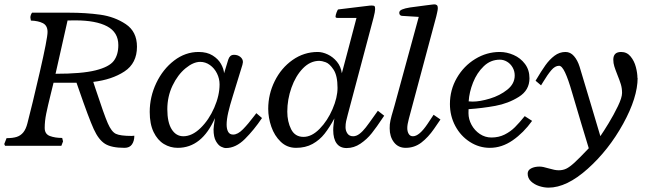

<svg xmlns="http://www.w3.org/2000/svg" viewBox="-49 -676 3016 890"><path d="M186 -238.8 199.2 -292.5H305.7L315.9 -263.2Q362.8 -127.4 385.5 -77.6Q408.2 -27.8 438 -9.3Q467.8 9.3 528.3 9.3Q551.8 9.3 562.7 -6.6Q573.7 -22.5 573.7 -46.9Q565.9 -45.9 561.5 -45.9Q508.3 -45.9 488 -55.7Q467.8 -65.4 450.7 -104.5Q433.6 -143.6 393.6 -265.1L383.3 -296.4Q469.7 -306.6 527.8 -344.7Q585.9 -382.8 585.9 -459.5Q585.9 -529.3 534.2 -564Q482.4 -598.6 415.8 -607.9Q349.1 -617.2 269.5 -617.2H99.6Q96.2 -612.8 94 -606.7Q91.8 -600.6 91.8 -594.7Q91.8 -591.8 94.2 -580.6Q127.9 -579.6 149.7 -568.6Q171.4 -557.6 171.4 -527.8Q171.4 -498 135.3 -341.3Q99.1 -184.6 78.1 -104.5Q71.3 -77.6 59.1 -62.5Q46.9 -47.4 28.6 -41.5Q10.3 -35.6 -18.6 -35.6L-29.3 -8.3L-25.4 0H235.4L243.2 -20.5L239.3 -36.6Q205.6 -36.6 181.9 -45.7Q158.2 -54.7 158.2 -83Q158.2 -114.7 165.3 -149.4Q172.4 -184.1 186 -238.8ZM300.8 -581.5Q395.5 -581.5 447.5 -554Q499.5 -526.4 499.5 -466.8Q499.5 -421.9 478.3 -393.8Q457 -365.7 393.8 -349.9Q330.6 -334 208.5 -334L264.2 -581.1Z M1129.9 -139.2Q1101.6 -101.6 1077.4 -76.9Q1053.2 -52.2 1031.7 -52.2Q1015.6 -52.2 1008.5 -65.2Q1001.5 -78.1 1001.5 -98.1Q1001.5 -122.1 1009 -154.8Q1016.6 -187.5 1029.8 -229.5L1074.7 -375.5Q1077.1 -385.3 1077.1 -388.2Q1077.1 -402.3 1065.2 -412.1Q1053.2 -421.9 1036.1 -421.9Q1025.4 -421.9 1019 -416.3Q1012.7 -410.6 1009.3 -400.4L989.7 -336.4Q988.3 -356.9 975.3 -379.9Q962.4 -402.8 936.5 -418.9Q910.6 -435.1 871.6 -435.1Q810.1 -435.1 758.1 -395.3Q706.1 -355.5 675.5 -291.3Q645 -227.1 645 -157.2Q645 -101.1 663.1 -63.7Q681.2 -26.4 710.7 -8.5Q740.2 9.3 774.9 9.3Q886.7 9.3 947.3 -128.4Q940.9 -85 940.9 -76.2Q940.9 -41 951.9 -21.7Q962.9 -2.4 975.8 3.9Q988.8 10.3 998 10.3Q1043.9 10.3 1086.2 -31.7Q1128.4 -73.7 1165.5 -128.9L1139.2 -151.4ZM800.8 -44.4Q767.1 -44.4 746.8 -76.7Q726.6 -108.9 726.6 -169.4Q726.6 -228.5 750.7 -279.1Q774.9 -329.6 811 -359.4Q847.2 -389.2 878.9 -389.2Q903.3 -389.2 924.1 -374.5Q944.8 -359.9 956.8 -335.7Q968.8 -311.5 968.8 -284.7Q968.8 -233.4 944.1 -176.8Q919.4 -120.1 880.4 -82.3Q841.3 -44.4 800.8 -44.4Z M1552.7 -86.4Q1552.7 -101.1 1555.4 -114Q1558.1 -127 1563 -144.5L1682.6 -594.2Q1689.9 -622.6 1689.9 -633.8Q1689.9 -644.5 1687 -647.5Q1684.1 -650.4 1673.3 -650.4Q1667.5 -650.4 1664.1 -649.9L1519 -632.3Q1516.1 -631.8 1511.2 -618.7Q1506.3 -605.5 1506.3 -598.6Q1506.3 -595.7 1508.8 -594.2Q1511.2 -592.8 1519 -592.8H1603.5L1600.6 -582Q1590.3 -543.5 1568.1 -458.7Q1545.9 -374 1535.6 -336.4Q1531.2 -367.7 1512.9 -389.9Q1494.6 -412.1 1470.2 -423.6Q1445.8 -435.1 1423.8 -435.1Q1359.9 -435.1 1307.1 -397.9Q1254.4 -360.8 1224.4 -300Q1194.3 -239.3 1194.3 -171.4Q1194.3 -130.4 1208.7 -88.6Q1223.1 -46.9 1252.4 -18.8Q1281.7 9.3 1323.2 9.3Q1367.2 9.3 1399.9 -8.8Q1432.6 -26.9 1455.6 -56.2Q1478.5 -85.4 1501 -127Q1500 -118.2 1499 -113.8Q1498.5 -110.4 1497.1 -97.4Q1495.6 -84.5 1495.6 -73.2Q1495.6 -32.7 1511.5 -11.2Q1527.3 10.3 1557.6 10.3Q1591.8 10.3 1621.8 -10Q1651.9 -30.3 1674.3 -58.6Q1696.8 -86.9 1725.6 -130.4Q1726.6 -131.3 1731.9 -139.6L1702.6 -162.6Q1691.9 -147 1686.5 -140.1Q1661.1 -104 1646.7 -85.4Q1632.3 -66.9 1617.7 -55.7Q1603 -44.4 1587.9 -44.4Q1570.3 -44.4 1561.5 -57.1Q1552.7 -69.8 1552.7 -86.4ZM1357.9 -41.5Q1318.4 -41.5 1300.5 -76.9Q1282.7 -112.3 1282.7 -158.7Q1282.7 -214.8 1302 -269.5Q1321.3 -324.2 1355.2 -359.1Q1389.2 -394 1431.6 -394Q1442.4 -394 1460.7 -387.5Q1479 -380.9 1497.3 -353Q1515.6 -325.2 1515.6 -268.6Q1515.6 -224.1 1492.4 -170.2Q1469.2 -116.2 1432.6 -78.9Q1396 -41.5 1357.9 -41.5Z M1773.9 -166Q1765.1 -137.2 1761 -118.4Q1756.8 -99.6 1757.3 -81.1Q1757.3 -42.5 1777.1 -16.6Q1796.9 9.3 1831.5 9.3Q1872.1 9.3 1904.1 -15.1Q1936 -39.6 1962.9 -78.6L1992.7 -122.1L1960.9 -144L1933.1 -102.1Q1894.5 -44.4 1865.2 -44.4Q1852.1 -44.4 1845.5 -55.4Q1838.9 -66.4 1838.9 -82.5Q1838.9 -98.6 1846.2 -125.5L1973.1 -599.1Q1973.6 -602.1 1977.1 -616.5Q1980.5 -630.9 1980.5 -638.7Q1980.5 -647.9 1976.3 -651.9Q1972.2 -655.8 1963.9 -655.8Q1960.9 -655.8 1954.1 -654.8L1926.8 -651.4Q1875 -645 1851.6 -641.4Q1828.1 -637.7 1814.9 -632.1Q1801.8 -626.5 1801.8 -617.2Q1801.8 -604.5 1813.5 -602.5L1892.1 -597.7L1779.8 -186.5Z M2036.6 -193.8Q2036.6 -138.7 2061.5 -92Q2086.4 -45.4 2129.2 -18.1Q2171.9 9.3 2221.7 9.3Q2277.3 9.3 2327.6 -25.6Q2377.9 -60.5 2417.5 -115.7L2383.3 -137.7Q2358.4 -106.9 2337.9 -86.4Q2317.4 -65.9 2290 -52.2Q2262.7 -38.6 2229 -38.6Q2199.7 -38.6 2175.3 -54.9Q2150.9 -71.3 2136.7 -97.4Q2122.6 -123.5 2122.6 -151.4L2123 -169.9Q2187 -174.3 2247.1 -185.3Q2307.1 -196.3 2356.2 -227.1Q2405.3 -257.8 2405.3 -313Q2405.3 -352.1 2384.5 -379.6Q2363.8 -407.2 2332 -421.1Q2300.3 -435.1 2267.6 -435.1Q2207 -435.1 2153.8 -402.6Q2100.6 -370.1 2068.6 -314.7Q2036.6 -259.3 2036.6 -193.8ZM2336.9 -326.2Q2336.9 -287.6 2302.5 -260.3Q2268.1 -232.9 2221.9 -219Q2175.8 -205.1 2142.6 -205.1Q2138.2 -205.1 2123.5 -206.1Q2126 -248.5 2143.8 -293.5Q2161.6 -338.4 2193.4 -368.9Q2225.1 -399.4 2268.1 -399.4Q2285.6 -399.4 2301.5 -389.9Q2317.4 -380.4 2327.1 -363.5Q2336.9 -346.7 2336.9 -326.2Z M2793.9 -399.4Q2793.9 -383.3 2798.6 -368.4Q2803.2 -353.5 2812.5 -330.1Q2823.2 -303.7 2828.9 -285.2Q2834.5 -266.6 2834.5 -245.1Q2834.5 -223.6 2815.2 -183.6Q2795.9 -143.6 2772.2 -104.7Q2748.5 -65.9 2733.9 -44.9Q2725.1 -72.8 2687.5 -200.7L2637.7 -366.7Q2628.4 -396.5 2611.8 -415.8Q2595.2 -435.1 2572.3 -435.1Q2544.4 -435.1 2521.2 -417.5Q2498 -399.9 2479.2 -373.5Q2460.4 -347.2 2433.6 -301.8L2459 -280.3Q2462.4 -284.7 2469.2 -296.9Q2488.8 -329.6 2506.3 -350.3Q2523.9 -371.1 2542.5 -371.1Q2555.7 -371.1 2570.3 -340.1Q2585 -309.1 2603 -246.6Q2619.6 -188.5 2645.8 -102.3Q2671.9 -16.1 2680.2 11.2Q2636.7 57.1 2614.3 77.6Q2591.8 98.1 2576.2 105.7Q2560.5 113.3 2541 113.3Q2530.8 113.3 2520.3 111.1Q2509.8 108.9 2494.1 104.5Q2467.3 96.2 2452.1 96.2Q2429.2 96.2 2413.1 104.5Q2397 112.8 2397 128.9Q2397 149.9 2412.4 164.6Q2427.7 179.2 2450.2 186.5Q2472.7 193.8 2493.7 193.8Q2577.6 193.8 2675 106.7Q2772.5 19.5 2839.6 -102.3Q2906.7 -224.1 2906.7 -315.4L2905.8 -314.5Q2905.8 -337.4 2898.4 -365.5Q2891.1 -393.6 2874 -414.3Q2856.9 -435.1 2830.1 -435.1Q2793.9 -435.1 2793.9 -399.4Z"/></svg>

Font: Radley
Style: Italic
Weight: 400
Italic angle: -12°
Designer: Vernon Adams
Foundry: Vernon Adams
Version: Version 1.003; ttfautohint (v1.6)